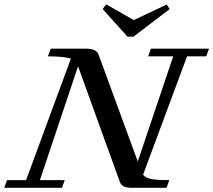

<svg xmlns="http://www.w3.org/2000/svg" viewBox="-54 -895 1016 915"><path d="M553.7 -720.2 435.5 -851.6 451.7 -874.5 583.5 -799.3 740.7 -873.5 754.4 -851.6 582 -720.2ZM-33.7 0 -20.5 -36.6H70.3L283.7 -615.2Q253.4 -626.5 174.3 -626.5L188 -663.1H355Q405.8 -663.1 415.5 -635.3L602.5 -125.5L771.5 -626.5H652.3L665 -663.1H941.9L928.7 -626.5H837.4L627.9 -62.5Q639.2 -47.9 665.3 -42.2Q691.4 -36.6 752.9 -36.6L739.7 0H576.2Q549.8 0 536.1 -6.6Q522.5 -13.2 517.1 -28.3L317.9 -579.1L136.2 -36.6H254.4L241.7 0Z"/></svg>

Font: Elstob 8pt Medium
Style: Italic
Weight: 500
Italic angle: -20°
Designer: Peter S. Baker
Version: Version 1.015